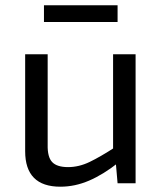

<svg xmlns="http://www.w3.org/2000/svg" viewBox="-20 -692 610 725"><path d="M160 -487V-145Q159 -99 177 -80Q195 -61 237 -61Q278 -61 318.5 -80.5Q359 -100 416 -137L427 -78Q370 -33 316.5 -10Q263 13 208 13Q75 13 75 -121V-487ZM492 -487V0H424L416 -92L407 -107V-487ZM424 -672V-609H146V-672Z"/></svg>

Font: Exo 2
Style: Regular
Weight: 400
Designer: Natanael Gama
Foundry: Natanael Gama
Version: Version 2.010